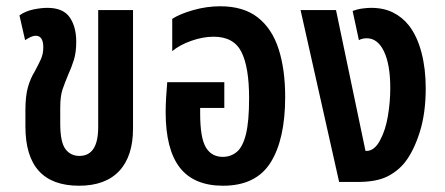

<svg xmlns="http://www.w3.org/2000/svg" viewBox="-20 -580 1417 612"><path d="M232 12Q61 12 61 -177V-228Q61 -274 69 -302Q77 -330 90 -351Q102 -373 110 -390.5Q118 -408 118 -429Q118 -466 94 -466Q86 -466 77.5 -462Q69 -458 60 -452L42 -531Q62 -545 87 -550Q112 -555 131 -555Q181 -555 202 -525Q223 -495 223 -447Q223 -413 215.5 -389Q208 -365 197 -341Q187 -317 179.5 -295.5Q172 -274 172 -236V-187Q172 -127 188.5 -105Q205 -83 233 -83Q293 -83 293 -175V-548H404V-170Q404 -82 360 -35Q316 12 232 12Z M691 12Q598 12 553 -46Q508 -104 508 -223Q508 -243 509.5 -269Q511 -295 513 -318H695V-236H618V-219Q618 -141 636 -110.5Q654 -80 690 -80Q716 -80 735 -96Q754 -112 764 -152.5Q774 -193 774 -267Q774 -366 749.5 -414.5Q725 -463 661 -463Q627 -463 590 -450Q553 -437 529 -417V-520Q554 -536 596.5 -548Q639 -560 682 -560Q756 -560 801.5 -524.5Q847 -489 868 -424Q889 -359 889 -271Q889 -136 842.5 -62Q796 12 691 12Z M1061 0 938 -548H1051L1145 -99H1149Q1162 -99 1173.5 -109Q1185 -119 1193 -136Q1209 -166 1216.5 -210.5Q1224 -255 1224 -299Q1224 -374 1204 -416Q1184 -458 1149 -458Q1134 -458 1124 -452L1104 -545Q1120 -551 1136 -553Q1152 -555 1163 -555Q1203 -555 1233 -540Q1263 -525 1284 -498Q1310 -464 1323.5 -412.5Q1337 -361 1337 -299Q1337 -219 1318 -159Q1299 -99 1271 -63Q1248 -34 1213.5 -17Q1179 0 1119 0Z"/></svg>

Font: Noto Sans Thai ExtCond SemBd
Style: Regular
Weight: 600
Width: 2
Designer: Monotype Design Team
Foundry: Monotype Imaging Inc.
Version: Version 2.002; ttfautohint (v1.8.4.7-5d5b)